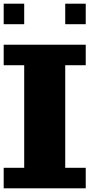

<svg xmlns="http://www.w3.org/2000/svg" viewBox="-20 -1020 596 1040"><path d="M111.1 -666.7H0V-777.8H444.4V-666.7H333.3V-111.1H444.4V0H0V-111.1H111.1ZM111.1 -888.9H0V-1000H111.1ZM444.4 -888.9H333.3V-1000H444.4Z"/></svg>

Font: Pixeloid Sans
Style: Bold
Weight: 700
Monospace: yes
Designer: GGBot
Version: 0.3